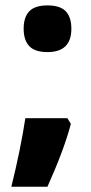

<svg xmlns="http://www.w3.org/2000/svg" viewBox="-20 -580 342 725"><path d="M249.5 -471.2Q249.5 -383.3 159.2 -383.3Q111.8 -383.3 90.6 -405.8Q69.3 -428.2 69.3 -471.7Q69.3 -515.1 90.6 -537.4Q111.8 -559.6 159.4 -559.6Q207 -559.6 228.3 -537.4Q249.5 -515.1 249.5 -471.2ZM234.4 -133.8 247.6 -112.3Q222.7 -16.6 159.2 125H22.9Q58.1 -17.6 75.7 -133.8Z"/></svg>

Font: Open Sans Hebrew Condensed Extra Bold
Style: Regular
Weight: 800
Width: 3
Foundry: Ascender Corporation, Yanek Iontef
Version: Version 2.001;PS 002.001;hotconv 1.0.70;makeotf.lib2.5.58329